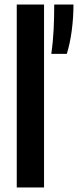

<svg xmlns="http://www.w3.org/2000/svg" viewBox="-20 -828 344 848"><path d="M54 0V-808H174.5V0ZM206.5 -590Q214.5 -645.5 217 -699.5Q219.5 -753.5 219.5 -808H304.5Q304.5 -751 297 -693.8Q289.5 -636.5 275 -590Z"/></svg>

Font: Encode Sans Condensed Condensed SemiBold
Style: Regular
Weight: 600
Width: 3
Designer: Multiple Designers
Foundry: Impallari Type
Version: Version 3.000; ttfautohint (v1.8.3) -l 8 -r 50 -G 200 -x 14 